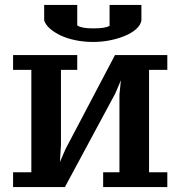

<svg xmlns="http://www.w3.org/2000/svg" viewBox="-20 -753 731 778"><path d="M33 -530H293V-470H227V-167L221 -64H209L245 -148L446 -530H658V-470H584V-55H658V5H398V-55H464V-370L474 -468H487L447 -374L243 5H33V-55H107V-470H33ZM357 -583Q320 -583 286 -590Q252 -597 226.5 -609Q201 -621 183 -636.5Q165 -652 159 -670V-733H293V-650Q302 -644 317.5 -641Q333 -638 358 -638Q384 -638 399 -640.5Q414 -643 424 -648V-733H553V-670Q550 -652 532.5 -636Q515 -620 488 -608.5Q461 -597 427.5 -590Q394 -583 357 -583Z"/></svg>

Font: PT Serif Caption
Style: Semibold
Weight: 600
Designer: A.Korolkova, O.Umpeleva, V.Yefimov
Foundry: ParaType Ltd
Version: Version 1.00;May 2, 2020;FontCreator 12.0.0.2544 64-bit